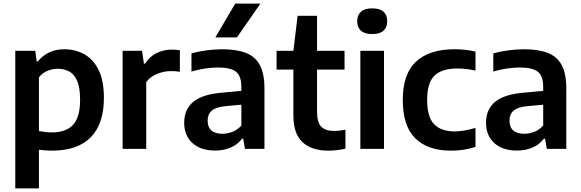

<svg xmlns="http://www.w3.org/2000/svg" viewBox="-20 -828 3230 1068"><path d="M65 220V-545.5H176L184 -486.5H190.5Q214.5 -517 251.8 -535.5Q289 -554 337.5 -554Q397.5 -554 447.5 -527Q497.5 -500 527.8 -440.5Q558 -381 558 -283Q558 -138.5 484.5 -64.2Q411 10 268.5 10Q250 10 231.2 8.5Q212.5 7 196.5 5V220ZM269 -91.5Q347 -91.5 386.2 -133.5Q425.5 -175.5 425.5 -272.5Q425.5 -340 409.5 -377.5Q393.5 -415 365.5 -430.2Q337.5 -445.5 301 -445.5Q272 -445.5 244 -434Q216 -422.5 196.5 -398V-99Q211.5 -96 231 -93.8Q250.5 -91.5 269 -91.5Z M662 0V-545.5H770L780.5 -474H787Q812 -514 851.5 -533Q891 -552 937 -552Q949 -552 960 -551Q971 -550 980.5 -548.5V-429Q968.5 -431 955.2 -431.8Q942 -432.5 929 -432.5Q892.5 -432.5 854.2 -417.2Q816 -402 793.5 -371.5V0Z M1177.5 9.5Q1096 9.5 1050.2 -32.5Q1004.5 -74.5 1004.5 -145Q1004.5 -220 1055.8 -262.2Q1107 -304.5 1221 -313L1322.5 -322.5V-344Q1322.5 -406.5 1292 -429.5Q1261.5 -452.5 1192.5 -452.5Q1161 -452.5 1121.8 -447Q1082.5 -441.5 1045 -430V-530.5Q1083.5 -542 1129.2 -548Q1175 -554 1215 -554Q1295.5 -554 1347.8 -533.8Q1400 -513.5 1425.5 -465.8Q1451 -418 1451 -336V0H1342.5L1333 -56.5H1326.5Q1301 -23 1262 -6.8Q1223 9.5 1177.5 9.5ZM1135 -157.5Q1135 -84 1218 -84Q1245 -84 1272.5 -94.5Q1300 -105 1322.5 -129.5V-245.5L1233.5 -237.5Q1181 -232.5 1158 -212.5Q1135 -192.5 1135 -157.5ZM1178 -620 1288.5 -808H1428.5L1298 -620Z M1807 10Q1713.5 10 1662.8 -37Q1612 -84 1612 -186.5V-441H1518.5V-545.5H1612L1635.5 -740H1743.5V-545.5H1896.5V-441H1743.5V-207Q1743.5 -146.5 1767 -123Q1790.5 -99.5 1841 -99.5Q1866 -99.5 1901.5 -106.5V-1Q1880.5 4 1855.8 7Q1831 10 1807 10Z M1984.5 0V-545.5H2116V0ZM2050.5 -638.5Q2008.5 -638.5 1987.8 -657.2Q1967 -676 1967 -710Q1967 -744 1987.8 -762.8Q2008.5 -781.5 2050.5 -781.5Q2092.5 -781.5 2113.2 -762.8Q2134 -744 2134 -710Q2134 -676 2113.2 -657.2Q2092.5 -638.5 2050.5 -638.5Z M2489 10Q2359.5 10 2290 -58.5Q2220.5 -127 2220.5 -272Q2220.5 -418 2295 -486Q2369.5 -554 2507 -554Q2571.5 -554 2625 -541V-435.5Q2571.5 -447 2524 -447Q2437.5 -447 2396.8 -407.2Q2356 -367.5 2356 -273.5Q2356 -177 2394.8 -137Q2433.5 -97 2509 -97Q2558 -97 2625 -116.5V-11Q2562 10 2489 10Z M2856.5 9.5Q2775 9.5 2729.2 -32.5Q2683.5 -74.5 2683.5 -145Q2683.5 -220 2734.8 -262.2Q2786 -304.5 2900 -313L3001.5 -322.5V-344Q3001.5 -406.5 2971 -429.5Q2940.5 -452.5 2871.5 -452.5Q2840 -452.5 2800.8 -447Q2761.5 -441.5 2724 -430V-530.5Q2762.5 -542 2808.2 -548Q2854 -554 2894 -554Q2974.5 -554 3026.8 -533.8Q3079 -513.5 3104.5 -465.8Q3130 -418 3130 -336V0H3021.5L3012 -56.5H3005.5Q2980 -23 2941 -6.8Q2902 9.5 2856.5 9.5ZM2814 -157.5Q2814 -84 2897 -84Q2924 -84 2951.5 -94.5Q2979 -105 3001.5 -129.5V-245.5L2912.5 -237.5Q2860 -232.5 2837 -212.5Q2814 -192.5 2814 -157.5Z"/></svg>

Font: Encode Sans SmBold
Style: Regular
Weight: 600
Designer: Multiple Designers
Foundry: Impallari Type
Version: Version 3.002; ttfautohint (v1.8.3) -l 8 -r 50 -G 200 -x 14 